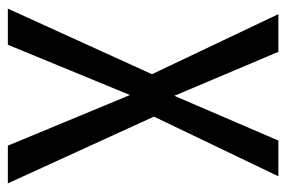

<svg xmlns="http://www.w3.org/2000/svg" viewBox="-140 -589 729 489"><g transform="rotate(90 224.5 -344.5)"><path d="M277 -372 447 0H351L222 -311L94 0H2L169 -367L16 -689H112L224 -424L338 -689H429Z"/></g></svg>

Font: Fira Sans Extra Condensed
Style: Regular
Weight: 400
Width: 1
Designer: Carrois Corporate & Edenspiekermann AG
Foundry: Carrois Corporate GbR & Edenspiekermann AG
Version: Version 4.203